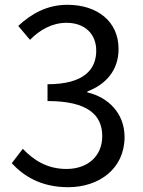

<svg xmlns="http://www.w3.org/2000/svg" viewBox="-20 -767 595 800"><path d="M264 13C394 13 499 -65 499 -196C499 -296 430 -362 344 -382V-386C421 -415 474 -474 474 -563C474 -679 384 -747 261 -747C176 -747 111 -710 56 -659L105 -601C146 -643 198 -672 257 -672C333 -672 381 -626 381 -556C381 -477 329 -416 178 -416V-346C347 -346 406 -287 406 -200C406 -115 344 -63 257 -63C174 -63 118 -102 75 -147L29 -87C77 -35 149 13 264 13Z"/></svg>

Font: DAIFUKU Sans JP
Style: Regular
Weight: 400
Designer: Original font ‘Source Han Sans JP’ : Ryoko NISHIZUKA  (kana, bopomofo & ideographs); Paul D. Hunt (Latin, Greek & Cyrill
Foundry: Daifuku
Version: Version 1.001